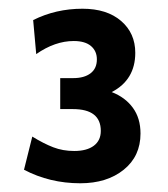

<svg xmlns="http://www.w3.org/2000/svg" viewBox="-20 -792 385 440"><path d="M302 -486Q302 -434 263.5 -403Q225 -372 164 -372Q94 -372 35 -403L54 -479Q80 -463 102 -454.5Q124 -446 150 -446Q179 -446 195 -458Q211 -470 211 -492Q211 -542 147 -542H118V-613H148Q173 -613 187.5 -624Q202 -635 202 -656Q202 -675 188.5 -686.5Q175 -698 149 -698Q106 -698 63 -668L56 -746Q108 -772 169 -772Q225 -772 257.5 -744Q290 -716 290 -671Q290 -609 236 -581Q267 -569 284.5 -545Q302 -521 302 -486Z"/></svg>

Font: Cabin Medium
Style: Regular
Weight: 500
Designer: Pablo Impallari
Foundry: Pablo Impallari. http://www.impallari.com Igino Marini. http://www.ikern.com
Version: Version 2.001